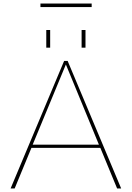

<svg xmlns="http://www.w3.org/2000/svg" viewBox="-20 -1067 746 1087"><path d="M540 -248H165L353 -702ZM666 0 363 -722H343L40 0H63L158 -230H548L643 0ZM264 -897H242V-797H264ZM499 -1047H209V-1027H499ZM464 -897H442V-797H464Z"/></svg>

Font: Perun Thin
Style: Regular
Weight: 100
Foundry: Copyright (c) Stefan Peev, Context Ltd, 2016
Version: Version 1.089